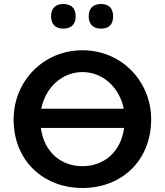

<svg xmlns="http://www.w3.org/2000/svg" viewBox="-20 -929 826 959"><path d="M392 10C587 10 735 -126 735 -333C735 -523 587 -678 392 -678C196 -678 48 -523 48 -332C48 -126 197 10 392 10ZM392 -99C284 -99 200 -170 184 -290H600C584 -170 499 -99 392 -99ZM485 -786C525 -786 545 -808 545 -848C545 -887 524 -909 485 -909C445 -909 423 -887 423 -848C423 -808 445 -786 485 -786ZM296 -786C336 -786 358 -808 358 -848C358 -887 336 -909 296 -909C257 -909 235 -887 235 -848C235 -808 257 -786 296 -786ZM186 -386C207 -491 289 -569 392 -569C495 -569 577 -491 598 -386Z"/></svg>

Font: SN Pro SemiBold
Style: Regular
Weight: 600
Designer: Tobias Whetton
Foundry: Supernotes
Version: Version 1.003;Glyphs 3.3 (3324)